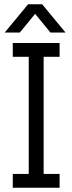

<svg xmlns="http://www.w3.org/2000/svg" viewBox="-20 -882 340 902"><path d="M115 -660H185V-20H115ZM40 -65H260V0H40ZM40 -680H260V-615H40ZM112 -862H178L288 -729H217L136 -828H154L73 -729H2Z"/></svg>

Font: Teachers[wght]
Style: Regular
Weight: 400
Designer: Alfredo Marco Pradil & Chank Diesel
Version: Version 1.000;Glyphs 3.1.2 (3151)